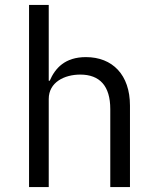

<svg xmlns="http://www.w3.org/2000/svg" viewBox="-20 -760 640 780"><path d="M98 0H178V-358C178 -426 242 -457 306 -457C385 -457 428 -411 428 -317V0H508V-331C508 -456 437 -528 329 -528C244 -528 204 -483 182 -432H178V-740H98Z"/></svg>

Font: IBM Plex Mono
Style: Regular
Weight: 400
Monospace: yes
Designer: Mike Abbink, Paul van der Laan, Pieter van Rosmalen
Foundry: Bold Monday
Version: Version 2.004